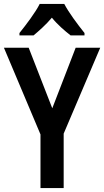

<svg xmlns="http://www.w3.org/2000/svg" viewBox="-20 -957 530 977"><path d="M307 -937H182C162 -896 113 -831 79 -789V-777H151C176 -798 213 -830 244 -867C274 -830 311 -799 339 -777H410V-789C374 -834 330 -893 307 -937ZM246 -406 126 -714H0L186 -273V0H304V-277L490 -714H365Z"/></svg>

Font: Noto Sans Gujarati UI Condensed SemiBold
Style: Regular
Weight: 600
Width: 3
Designer: Jelle Bosma - Monotype Design Team, Universal Thirst
Foundry: Monotype Imaging Inc.
Version: Version 2.106